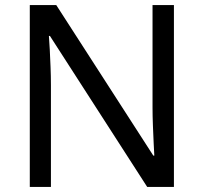

<svg xmlns="http://www.w3.org/2000/svg" viewBox="-20 -734 800 754"><path d="M663 0H558L176 -593H172Q174 -570 175.5 -538.5Q177 -507 178.5 -471.5Q180 -436 180 -399V0H97V-714H201L582 -123H586Q585 -139 583.5 -171Q582 -203 580.5 -241Q579 -279 579 -311V-714H663Z"/></svg>

Font: Noto Sans Canadian Aboriginal
Style: Regular
Weight: 400
Designer: Monotype Design Team, Typotheque's Kevin King
Foundry: Monotype Imaging Inc.
Version: Version 2.002